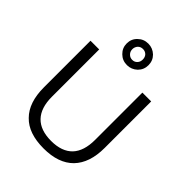

<svg xmlns="http://www.w3.org/2000/svg" viewBox="-266 -1112 1264 1264"><g transform="rotate(45 365.5 -480.0)"><path d="M366 8Q225 8 155 -65Q83 -137 83 -279V-712H164V-272Q164 -168 215 -115Q266 -62 366 -62Q465 -62 516 -115Q566 -168 566 -272V-712H648V-279Q648 -139 576 -65Q504 8 366 8ZM366 -768Q323 -768 294 -797Q264 -826 264 -868Q264 -911 294 -939Q323 -968 366 -968Q407 -968 438 -939Q467 -910 467 -868Q467 -826 438 -797Q407 -768 366 -768ZM366 -817Q388 -817 401 -832Q414 -845 414 -868Q414 -890 401 -904Q387 -918 366 -918Q345 -918 331 -904Q317 -888 317 -868Q317 -846 331 -832Q345 -817 366 -817Z"/></g></svg>

Font: PRinguin Sans
Style: Regular
Weight: 400
Designer: Vernon Adams
Foundry: Vernon Adams
Version: ""